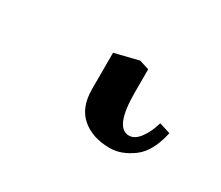

<svg xmlns="http://www.w3.org/2000/svg" viewBox="-49 -37 430 373"><g transform="rotate(30 165.5 149.5)"><path d="M127.9 74.2 181.2 61 203.1 67.9V120.1Q203.1 198.2 234.9 198.2Q248 198.2 259 183.1Q270 168 275.9 147L300.8 154.8Q291 200.7 265.6 219.2Q240.2 237.8 214.8 237.8Q175.8 237.8 151.9 217.3Q127.9 196.8 127.9 155.8Z"/></g></svg>

Font: Linux Libertine Capitals
Style: Small Caps
Weight: 400
Designer: Philipp H. Poll
Foundry: Philipp H. Poll
Version: Version 5.1.3